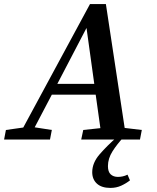

<svg xmlns="http://www.w3.org/2000/svg" viewBox="-68 -684 770 941"><path d="M-48 0 -39 -47 46 -59 373 -664H451L543 -57L627 -47L618 0H330L340 -47L424 -56L401 -220H186L102 -60L186 -47L177 0ZM213 -273H394L356 -547ZM473 237Q430 237 407 216Q384 195 384 160Q384 114 420.5 72Q457 30 504 -11V-13H539Q506 22 483.5 57.5Q461 93 461 130Q461 158 474.5 170.5Q488 183 510 183Q521 183 533 180.5Q545 178 557 172L569 200Q550 215 526 226Q502 237 473 237Z"/></svg>

Font: Source Serif 4 Semibold
Style: Italic
Weight: 600
Italic angle: -12°
Designer: Frank Grießhammer
Foundry: Adobe
Version: Version 4.005;hotconv 1.1.0;makeotfexe 2.6.0